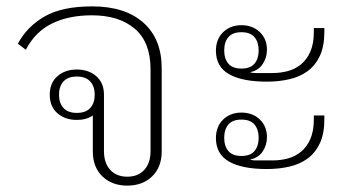

<svg xmlns="http://www.w3.org/2000/svg" viewBox="-20 -570 1105 602"><path d="M379 12Q331 12 301 -17Q271 -46 271 -95V-208Q251 -194 221 -194Q184 -194 160 -215Q136 -236 136 -273Q136 -310 160 -331Q184 -352 221 -352Q258 -352 282 -331Q306 -310 306 -273V-96Q306 -59 325.5 -37.5Q345 -16 379 -16Q413 -16 432.5 -37.5Q452 -59 452 -96V-353Q452 -438 402.5 -480Q353 -522 268 -522Q195 -522 142.5 -496Q90 -470 61 -414L36 -433Q65 -487 120 -518.5Q175 -550 269 -550Q372 -550 429.5 -499Q487 -448 487 -356V-95Q487 -46 457 -17Q427 12 379 12ZM221 -216Q249 -216 263 -231.5Q277 -247 277 -273Q277 -299 263 -314.5Q249 -330 221 -330Q193 -330 179 -314.5Q165 -299 165 -273Q165 -247 179 -231.5Q193 -216 221 -216Z M817 -314Q739 -314 698 -337.5Q657 -361 657 -411Q657 -447 679.5 -469Q702 -491 737 -491Q772 -491 794.5 -469.5Q817 -448 817 -414Q817 -389 803.5 -369Q790 -349 765 -344V-343Q773 -341 781.5 -341Q790 -341 799 -341H835Q859 -341 882 -347Q905 -353 923.5 -368Q942 -383 953 -408Q964 -433 964 -470V-482H997V-470Q997 -425 983 -395Q969 -365 944.5 -347Q920 -329 887 -321.5Q854 -314 817 -314ZM817 -40Q739 -40 698 -63.5Q657 -87 657 -137Q657 -173 679.5 -195Q702 -217 737 -217Q772 -217 794.5 -195.5Q817 -174 817 -140Q817 -115 803.5 -95Q790 -75 765 -70V-69Q773 -67 781.5 -67Q790 -67 799 -67H835Q859 -67 882 -73Q905 -79 923.5 -94Q942 -109 953 -134Q964 -159 964 -196V-208H997V-196Q997 -151 983 -121Q969 -91 944.5 -73Q920 -55 887 -47.5Q854 -40 817 -40ZM737 -355Q765 -355 778 -370.5Q791 -386 791 -412Q791 -438 778 -453.5Q765 -469 737 -469Q709 -469 696 -453.5Q683 -438 683 -412Q683 -386 696 -370.5Q709 -355 737 -355ZM737 -81Q765 -81 778 -96.5Q791 -112 791 -138Q791 -164 778 -179.5Q765 -195 737 -195Q709 -195 696 -179.5Q683 -164 683 -138Q683 -112 696 -96.5Q709 -81 737 -81Z"/></svg>

Font: IBM Plex Sans Thai Looped ExtraLight
Style: Regular
Weight: 200
Designer: Mike Abbink, Paul van der Laan, Pieter van Rosmalen, Ben Mitchell, Mark Frömberg
Foundry: Bold Monday
Version: Version 1.0